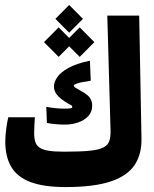

<svg xmlns="http://www.w3.org/2000/svg" viewBox="-20 -757 626 782"><path d="M246.6 4.9Q158.7 4.9 104.7 -15.4Q50.8 -35.6 26.1 -76.9Q1.5 -118.2 1.5 -180.7Q1.5 -201.2 5.1 -230.5Q8.8 -259.8 13.7 -279.3H122.1Q121.1 -264.2 120.1 -247.3Q119.1 -230.5 119.1 -215.3Q119.1 -193.8 123.8 -179.2Q128.4 -164.6 141.1 -155.8Q153.8 -147 177.7 -143.1Q201.7 -139.2 240.7 -139.2Q305.2 -139.2 343.3 -142.8Q381.3 -146.5 400.4 -156Q419.4 -165.5 425.3 -183.1Q431.2 -200.7 430.2 -228L417 -693.4H546.9L556.2 -193.8Q557.6 -128.9 528.1 -84.7Q498.5 -40.5 430.4 -17.8Q362.3 4.9 246.6 4.9ZM245.1 -249.5Q223.6 -249.5 203.9 -251.5Q184.1 -253.4 170.9 -256.3L168.5 -321.8Q188 -318.4 206.3 -316.4Q224.6 -314.5 242.2 -314.5Q259.8 -314.5 267.1 -315.9Q274.4 -317.4 274.4 -321.3Q274.4 -326.7 266.8 -330.1Q259.3 -333.5 243.7 -343.8Q223.1 -356.9 211.4 -371.8Q199.7 -386.7 199.7 -404.8Q199.7 -422.4 213.1 -442.4Q226.6 -462.4 258.5 -480.2Q290.5 -498 346.2 -509.8L349.6 -428.2Q309.6 -422.4 295.2 -417.5Q280.8 -412.6 280.8 -408.7Q280.8 -404.3 285.9 -400.6Q291 -397 309.6 -386.7Q337.9 -371.6 346.7 -357.7Q355.5 -343.8 355.5 -326.7Q355.5 -301.3 339.6 -284.2Q323.7 -267.1 298.3 -258.3Q272.9 -249.5 245.1 -249.5ZM261.7 -624 205.6 -680.2 261.7 -736.8 317.9 -680.2ZM304.7 -525.4 244.6 -585.4 304.7 -645.5 364.3 -585.4ZM218.8 -525.4 159.2 -585.4 218.8 -645.5 278.8 -585.4Z"/></svg>

Font: Cascadia Mono
Style: Regular
Weight: 400
Monospace: yes
Designer: Aaron Bell
Foundry: Saja Typeworks
Version: Version 2404.023